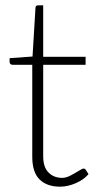

<svg xmlns="http://www.w3.org/2000/svg" viewBox="-20 -692 375 720"><path d="M205 8Q156 8 128.5 -19Q101 -46 101 -104V-449H28Q22 -449 19 -452Q16 -455 16 -460V-474L102 -480L113 -662Q113 -672 123 -672H142V-479H301V-449H142V-106Q142 -65 162 -45Q182 -25 213 -25Q228 -25 245 -34Q262 -43 275.5 -51.5Q289 -60 294 -60Q298 -60 301 -56L312 -39Q294 -18 264 -5Q234 8 205 8Z"/></svg>

Font: Aleo ExtraLight
Style: Regular
Weight: 250
Designer: Alessio Laiso
Foundry: Alessio Laiso
Version: Version 2.001;gftools[0.9.29]